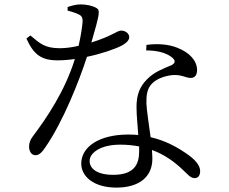

<svg xmlns="http://www.w3.org/2000/svg" viewBox="-20 -808 1040 872"><path d="M287 -760C301 -756 320 -751 334 -744C351 -737 356 -729 355 -708C353 -682 346 -639 337 -600C312 -594 281 -589 252 -589C183 -589 161 -611 118 -647L100 -633C132 -562 166 -534 241 -534C266 -534 293 -536 320 -540C275 -394 191 -271 130 -190C117 -173 112 -158 112 -142C112 -124 121 -103 141 -103C160 -103 172 -119 186 -139C268 -258 340 -442 375 -550C442 -564 502 -585 533 -601C544 -607 567 -621 567 -639C567 -655 551 -669 530 -669C511 -669 491 -645 395 -615C432 -743 436 -761 419 -771C402 -782 372 -788 346 -788C327 -788 303 -782 287 -776ZM612 -121C612 -62 590 -14 494 -14C421 -14 387 -42 387 -77C387 -113 435 -151 526 -151C557 -151 585 -148 612 -143C612 -136 612 -128 612 -121ZM644 -579C690 -579 731 -570 759 -549C776 -536 780 -523 759 -512C724 -497 679 -481 648 -448C616 -416 600 -379 600 -323C600 -284 605 -239 608 -195C594 -196 579 -197 563 -197C430 -197 349 -141 349 -65C349 -7 405 44 509 44C611 44 672 -4 672 -87C672 -99 671 -112 670 -127C727 -106 773 -73 811 -36C833 -16 845 1 864 1C880 1 889 -11 889 -31C889 -56 868 -84 820 -115C782 -141 729 -170 664 -185C656 -245 646 -308 645 -338C644 -374 648 -406 670 -428C692 -451 728 -463 763 -467C806 -470 823 -454 846 -454C865 -454 875 -467 875 -490C875 -530 844 -569 783 -592C745 -607 694 -611 645 -604Z"/></svg>

Font: Source Han Serif K
Style: Regular
Weight: 400
Designer: Ryoko NISHIZUKA 西塚涼子 (kana & ideographs); Frank Grießhammer (Latin, Greek & Cyrillic); Wenlong ZHANG 张文龙 (bopomofo); San
Foundry: Adobe Systems Incorporated
Version: Version 1.001;PS 1.001;hotconv 16.6.54;makeotf.lib2.5.65590